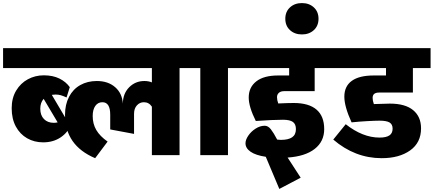

<svg xmlns="http://www.w3.org/2000/svg" viewBox="-40 -1009 2821 1249"><path d="M342 -566H-20V-696H342ZM424 -204Q404 -149 355.5 -116Q307 -83 241 -83Q183 -83 136.5 -109.5Q90 -136 63 -186Q36 -236 36 -305Q36 -371 65 -419.5Q94 -468 141.5 -493.5Q189 -519 245 -519Q304 -519 346.5 -498Q389 -477 414 -442L393 -375Q371 -385 355.5 -389.5Q340 -394 321 -394Q311 -394 297 -392L384 -245Q390 -252 393 -262ZM310 -210Q323 -210 335 -213L244 -366Q222 -341 222 -302Q222 -259 246 -234.5Q270 -210 310 -210Z M1216 -566H1128V0H948V-315Q929 -344 896 -344Q869 -344 850.5 -323.5Q832 -303 832 -269V-138L677 -167V-263Q677 -344 626 -344Q597 -344 580 -320Q563 -296 563 -254Q563 -203 586.5 -163Q610 -123 660 -88L579 20Q383 -63 383 -262Q383 -329 409 -379Q435 -429 482 -455.5Q529 -482 590 -482Q663 -482 709 -442Q755 -402 759 -335Q760 -401 800.5 -441.5Q841 -482 899 -482Q927 -482 948 -473V-566H307V-696H1216Z M1531 -566H1443V0H1263V-566H1176V-696H1531Z M1762 -377Q1762 -358 1770 -336Q1836 -339 1871 -339Q1969 -339 2019 -296Q2069 -253 2069 -169Q2069 -89 2007.5 -40.5Q1946 8 1831 16L1916 147L1777 220L1689 11Q1623 1 1590 -22Q1557 -45 1557 -77Q1557 -100 1575.5 -127Q1594 -154 1623 -172.5Q1652 -191 1682 -191Q1704 -191 1722 -168Q1740 -145 1763 -101Q1779 -99 1786 -99Q1836 -99 1860.5 -116Q1885 -133 1885 -169Q1885 -202 1865 -216Q1845 -230 1801 -230Q1738 -230 1624 -222Q1578 -314 1578 -375Q1578 -441 1627 -479.5Q1676 -518 1769 -518H1841V-566H1491V-696H2131V-566H2007V-416H1808Q1786 -416 1774 -405Q1762 -394 1762 -377Z M1816 -887Q1816 -933 1846.5 -961Q1877 -989 1924 -989Q1971 -989 2001.5 -961Q2032 -933 2032 -887Q2032 -841 2001.5 -813Q1971 -785 1924 -785Q1877 -785 1846.5 -813Q1816 -841 1816 -887Z M2384 -372Q2384 -354 2392 -332L2496 -335Q2596 -335 2647.5 -292.5Q2699 -250 2699 -174Q2699 -81 2628 -30.5Q2557 20 2443 20Q2269 20 2128 -101L2209 -201Q2319 -114 2429 -114Q2472 -114 2493 -128Q2514 -142 2514 -172Q2514 -200 2494.5 -212Q2475 -224 2429 -224Q2401 -224 2347.5 -221Q2294 -218 2247 -213Q2200 -316 2200 -380Q2200 -448 2248.5 -483Q2297 -518 2391 -518H2471V-566H2091V-696H2761V-566H2646V-407H2428Q2405 -407 2394.5 -398.5Q2384 -390 2384 -372Z"/></svg>

Font: FiraGO Heavy
Style: Regular
Weight: 900
Designer: bBox Type
Foundry: bBox Type GmbH
Version: Version 1.001